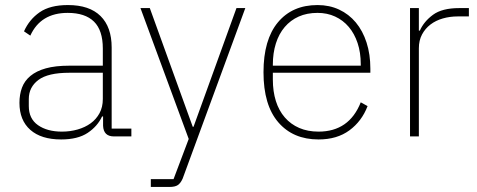

<svg xmlns="http://www.w3.org/2000/svg" viewBox="-20 -540 1890 760"><path d="M431 0Q390 0 388 -42V-79H384Q366 -40 327 -14Q288 12 222 12Q143 12 100 -26Q57 -64 57 -133Q57 -166 67 -193Q77 -220 100.5 -239.5Q124 -259 161.5 -269.5Q199 -280 254 -280H387V-348Q387 -420 352 -454.5Q317 -489 248 -489Q141 -489 100 -399L75 -416Q96 -463 137 -491.5Q178 -520 249 -520Q334 -520 378 -476.5Q422 -433 422 -352V-31H500V0ZM225 -19Q258 -19 287.5 -27.5Q317 -36 339 -52Q361 -68 374 -92Q387 -116 387 -148V-252H254Q170 -252 132 -223.5Q94 -195 94 -148V-120Q94 -70 130.5 -44.5Q167 -19 225 -19Z M916 -508H951L703 167Q695 185 684 192.5Q673 200 651 200H577V169H667L727 10L536 -508H573L743 -38H746Z M1241 12Q1140 12 1081.5 -56Q1023 -124 1023 -254Q1023 -383 1080 -451.5Q1137 -520 1237 -520Q1284 -520 1322.5 -502Q1361 -484 1388.5 -451Q1416 -418 1431 -371.5Q1446 -325 1446 -268V-252H1060V-225Q1060 -178 1072 -140Q1084 -102 1107.5 -75Q1131 -48 1164.5 -33.5Q1198 -19 1241 -19Q1362 -19 1408 -135L1435 -120Q1412 -60 1363 -24Q1314 12 1241 12ZM1237 -489Q1195 -489 1162.5 -474.5Q1130 -460 1107 -433Q1084 -406 1072 -368Q1060 -330 1060 -284V-280H1408V-286Q1408 -332 1395.5 -369.5Q1383 -407 1360.5 -433.5Q1338 -460 1306.5 -474.5Q1275 -489 1237 -489Z M1603 0V-508H1638V-419H1642Q1658 -455 1694 -481.5Q1730 -508 1798 -508H1836V-475H1792Q1761 -475 1733 -467Q1705 -459 1684 -443Q1663 -427 1650.5 -403.5Q1638 -380 1638 -349V0Z"/></svg>

Font: IBM Plex Sans Devanagari ExtraLight
Style: Regular
Weight: 200
Designer: Mike Abbink, Paul van der Laan, Pieter van Rosmalen, Erin McLaughlin
Foundry: Bold Monday
Version: Version 1.1